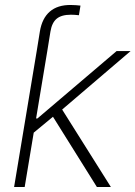

<svg xmlns="http://www.w3.org/2000/svg" viewBox="-20 -751 544 771"><path d="M108.9 -212.9 118.7 -275.4H130.4L448.2 -545.9H504.4L212.4 -296.4L207.5 -294.4ZM36.6 0 127.4 -545.9H169.9L79.1 0ZM369.1 0 187.5 -290.5 224.1 -319.8 425.3 0ZM127.4 -545.9 140.1 -624.5Q148.9 -677.7 180.2 -704.6Q211.4 -731.4 263.7 -731Q274.4 -731 284.9 -730.2Q295.4 -729.5 303.2 -728.5L296.9 -689.9Q288.6 -690.9 279.8 -691.4Q271 -691.9 264.6 -691.9Q227.1 -691.9 207.8 -676Q188.5 -660.2 182.6 -624.5L169.9 -545.9Z"/></svg>

Font: Inter Tight ExtraLight
Style: Italic
Weight: 250
Italic angle: -9.39999°
Designer: Rasmus Andersson
Foundry: rsms
Version: Version 3.004